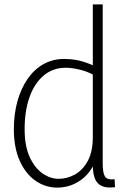

<svg xmlns="http://www.w3.org/2000/svg" viewBox="-20 -845 583 873"><path d="M447 -825V-101Q447 -58 457.5 -42Q468 -26 501 -30L503 6Q466 11 443.5 1Q421 -9 411.5 -33Q402 -57 402 -96V-146H427Q402 -67 352 -29.5Q302 8 240 8Q186 8 141 -23.5Q96 -55 69.5 -114.5Q43 -174 43 -258Q43 -327 59.5 -385.5Q76 -444 106 -487Q136 -530 178 -553.5Q220 -577 272 -577Q322 -577 365 -562.5Q408 -548 438 -530L404 -505Q375 -521 340 -529Q305 -537 279 -537Q221 -537 179 -502Q137 -467 114.5 -404Q92 -341 92 -258Q92 -181 115 -131Q138 -81 173.5 -56.5Q209 -32 247 -32Q286 -32 321.5 -52Q357 -72 379.5 -114Q402 -156 402 -223V-825Z"/></svg>

Font: Yaldevi ExtraLight ExtraLight
Style: Regular
Weight: 250
Version: Version 1.100